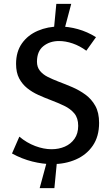

<svg xmlns="http://www.w3.org/2000/svg" viewBox="-20 -836 576 992"><path d="M476 -644 426 -574Q392 -599 355.5 -611.5Q319 -624 285 -624Q237 -624 204 -597.5Q171 -571 171 -517Q171 -489 186.5 -470Q202 -451 227 -438.5Q252 -426 283 -414Q318 -401 354 -385.5Q390 -370 421.5 -347Q453 -324 472.5 -289Q492 -254 492 -201Q492 -131 459.5 -83.5Q427 -36 372 -12Q317 12 250 12Q201 12 147 -1.5Q93 -15 42 -43L80 -130Q118 -98 162 -81.5Q206 -65 246 -65Q284 -65 315 -78.5Q346 -92 365 -119Q384 -146 384 -186Q384 -226 364 -250Q344 -274 311.5 -289.5Q279 -305 242 -319Q210 -331 178 -345.5Q146 -360 120.5 -380.5Q95 -401 79 -431Q63 -461 63 -506Q63 -569 93.5 -612Q124 -655 175.5 -677Q227 -699 287 -699Q334 -699 382.5 -685.5Q431 -672 476 -644ZM276 -19 261 136H185L227 -19ZM257 -669 271 -816H348L309 -669Z"/></svg>

Font: Rosario Medium
Style: Regular
Weight: 500
Version: Version 1.201